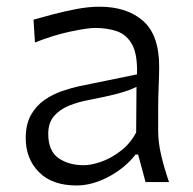

<svg xmlns="http://www.w3.org/2000/svg" viewBox="-20 -549 581 579"><path d="M210.9 10.3Q137.2 10.3 97.4 -30Q57.6 -70.3 57.6 -132.3Q57.6 -174.3 73.2 -202.1Q88.9 -230 113.8 -247.3Q138.7 -264.6 167.2 -274.4Q195.8 -284.2 221.7 -289.6L393.1 -324.7Q395 -384.3 378.7 -414.3Q362.3 -444.3 333 -454.6Q303.7 -464.8 266.6 -464.8Q245.1 -464.8 193.6 -454.1Q142.1 -443.4 85.4 -420.9L81.1 -489.7Q105 -496.6 139.2 -505.6Q173.3 -514.6 210.2 -521.7Q247.1 -528.8 279.8 -528.8Q362.8 -528.8 411.4 -486.1Q460 -443.4 460 -348.1Q460 -325.2 458.5 -289.6Q457 -253.9 457 -220.2V-153.8Q457 -120.1 465.8 -82Q474.6 -43.9 489.7 0H418.9L396.5 -83H388.7Q356.9 -42 307.4 -15.9Q257.8 10.3 210.9 10.3ZM232.4 -50.8Q255.9 -50.8 285.9 -61.5Q315.9 -72.3 344.2 -94Q372.6 -115.7 390.6 -149.4L391.6 -287.1Q382.8 -282.7 368.4 -277.1Q354 -271.5 326.2 -264.4Q298.3 -257.3 248.5 -247.6Q215.8 -241.7 187.7 -230.2Q159.7 -218.8 142.6 -198.5Q125.5 -178.2 125.5 -145.5Q125.5 -94.2 156 -72.5Q186.5 -50.8 232.4 -50.8Z"/></svg>

Font: Pinar Regular
Style: Regular
Weight: 400
Designer: Amin Abedi
Version: Version 3.000